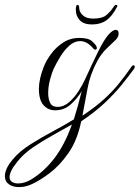

<svg xmlns="http://www.w3.org/2000/svg" viewBox="-138 -446 571 785"><path d="M-60 319Q-85 319 -101.5 307.5Q-118 296 -118 274Q-118 260 -110.5 243Q-103 226 -86 206Q-59 173 -14 144.5Q31 116 79 90.5Q127 65 164 42Q172 17 180.5 -14Q189 -45 196 -73Q177 -42 150.5 -18.5Q124 5 87 5Q59 5 40 -16Q21 -37 21 -83Q21 -102 26 -125Q31 -148 41 -173Q51 -199 71.5 -226.5Q92 -254 121 -272.5Q150 -291 186 -291Q224 -291 239 -277Q254 -263 257 -255Q258 -253 258 -250Q258 -243 251 -243Q247 -243 244 -247Q230 -264 216.5 -271Q203 -278 190 -278Q166 -278 145 -259Q124 -240 108 -213.5Q92 -187 81 -164Q75 -151 67 -122Q59 -93 59 -65Q59 -42 67 -25.5Q75 -9 97 -9Q123 -9 145 -28.5Q167 -48 183.5 -74Q200 -100 209 -120Q240 -188 264 -236.5Q288 -285 307 -306Q324 -324 335 -324Q347 -324 347 -309Q347 -295 335 -283Q321 -269 299 -248.5Q277 -228 260 -197Q230 -141 220 -85Q210 -29 199 27Q253 -9 288 -41Q323 -73 349 -105.5Q375 -138 401 -175Q404 -179 408 -179Q413 -179 413 -173Q413 -168 409 -163Q387 -133 359 -98.5Q331 -64 291.5 -26.5Q252 11 194 50Q178 128 142 179.5Q106 231 65.5 261.5Q25 292 -6 306Q-33 319 -60 319ZM-65 304Q-37 304 -11 288Q42 256 84 201.5Q126 147 156 63Q121 83 78.5 106.5Q36 130 -3 156.5Q-42 183 -67 215Q-84 236 -91.5 251.5Q-99 267 -99 278Q-99 291 -89 297.5Q-79 304 -65 304ZM238 -346Q204 -346 188 -363.5Q172 -381 172 -406Q172 -414 173.5 -420Q175 -426 179 -426Q186 -426 186 -413Q186 -397 200.5 -383.5Q215 -370 243 -370Q278 -370 294.5 -382.5Q311 -395 326 -417Q331 -426 337 -426Q345 -426 340 -417Q320 -379 296.5 -362.5Q273 -346 238 -346Z"/></svg>

Font: Gwendolyn
Style: Regular
Weight: 400
Designer: Robert E. Leuschke
Foundry: Robert E. Leuschke
Version: Version 1.010; ttfautohint (v1.8.3)